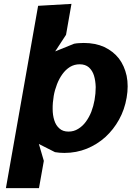

<svg xmlns="http://www.w3.org/2000/svg" viewBox="-20 -780 690 990"><path d="M467.5 -264Q462 -233 451 -204Q440 -176 422.5 -152Q405.5 -129 383 -115.5Q361 -101.5 333 -101.5Q304 -101.5 286.5 -117.5Q268 -133.5 260 -159.5Q251.5 -186 251.5 -218Q251 -249.5 257 -285.5Q262 -315 274 -346Q285.5 -375.5 302 -398Q318 -420.5 341 -435Q363.5 -448.5 391 -448.5Q420 -448.5 438.5 -432.5Q456.5 -416 464.5 -390.5Q472.5 -364.5 473.5 -331Q473.5 -298 467.5 -264ZM348.5 -760 176.5 -750 10.5 190H181L206 49.5L180.5 -37.5L263.5 4.5Q274.5 6.5 287 7.5Q303 8.5 312 8.5Q373.5 8.5 428 -13.5Q481.5 -35.5 523.5 -73.5Q565.5 -112 594 -163.5Q622.5 -215 633 -276.5Q643.5 -337 633 -389Q621.5 -441 593 -478.5Q564 -515.5 518 -537.5Q472 -558.5 412 -558.5Q403 -558.5 387 -557.5Q375 -557 362 -554.5L264.5 -515L320.5 -600.5Z"/></svg>

Font: B612
Style: Regular
Weight: 700
Italic angle: -10°
Designer: Nicolas Chauveau, Thomas Paillot, Jonathan Favre-Lamarine, Jean-Luc Vinot
Foundry: AIRBUS
Version: Version 1.008